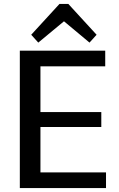

<svg xmlns="http://www.w3.org/2000/svg" viewBox="-20 -958 606 978"><path d="M162 -80H520V0H81V-700H516V-620H162L186 -682V-348L162 -387H496V-311H162L186 -350V-18ZM139 -781 283 -938H328L472 -781L436 -741L279 -872H333L175 -741Z"/></svg>

Font: Pathway Extreme Medium
Style: Regular
Weight: 500
Designer: Eduardo Rodriguez Tunni
Foundry: Eduardo Rodriguez Tunni
Version: Version 1.001;gftools[0.9.26]